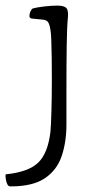

<svg xmlns="http://www.w3.org/2000/svg" viewBox="-70 -560 345 685"><path d="M-32 105Q-40 105 -43 99Q-47 92 -49 81Q-51 70 -50 62Q31 54 66 20.5Q101 -13 110 -90Q112 -111 113.5 -164.5Q115 -218 115 -277Q115 -317 114.5 -353.5Q114 -390 113 -416.5Q112 -443 110 -453Q107 -473 101.5 -481Q96 -489 82 -490L42 -494Q41 -494 38 -496Q35 -498 35 -502Q35 -517 45 -529Q61 -534 88 -537Q115 -540 134 -540Q159 -540 167 -531Q175 -522 172 -494Q169 -466 168 -397.5Q167 -329 167 -240V-116Q167 -53 150 -3Q133 47 90 76Q47 105 -32 105Z"/></svg>

Font: Gowun Batang
Style: Regular
Weight: 400
Designer: Yanghee Ryu
Foundry: Yanghee Ryu
Version: Version 2.000